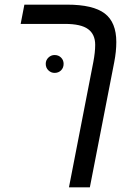

<svg xmlns="http://www.w3.org/2000/svg" viewBox="-20 -619 574 827"><path d="M277 188 382 -352Q386 -373 388 -391.5Q390 -410 390 -426Q390 -471 359.5 -493.5Q329 -516 260 -516H69L85 -599H269Q381 -599 431 -561Q481 -523 481 -438Q481 -397 472 -351L367 188ZM177 -344Q177 -360 188.5 -371Q200 -382 215 -382Q232 -382 243 -371Q254 -360 254 -344Q254 -327 243 -316Q232 -305 215 -305Q200 -305 188.5 -316Q177 -327 177 -344Z"/></svg>

Font: Libra Sans Modern
Style: Italic
Weight: 400
Italic angle: -12°
Foundry: Stefan Peev, Context Ltd
Version: Version 1.000